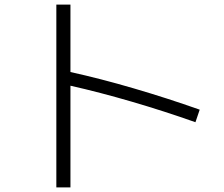

<svg xmlns="http://www.w3.org/2000/svg" viewBox="-20 -773 978 837"><path d="M287.1 -399.4V43.9H225.6V-752.9H287.1V-459Q418 -430.2 563.2 -387.7Q708.5 -345.2 850.6 -294.9L832 -240.2Q693.8 -289.1 554.2 -329.8Q414.6 -370.6 287.1 -399.4Z"/></svg>

Font: Pretendard Light
Style: Regular
Weight: 300
Designer: Base glyphs from Inter by Rasmus Andersson; Hangeul glyphs from Noto Sans CJK(Source Han Sans) by Jang Soo-young and Kan
Foundry: Kil Hyung-jin
Version: Version 1.309